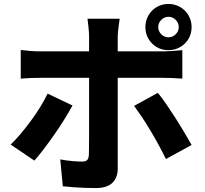

<svg xmlns="http://www.w3.org/2000/svg" viewBox="-20 -890 1040 972"><path d="M781 -753Q781 -732 796.5 -716.5Q812 -701 833 -701Q854 -701 869.5 -716.5Q885 -732 885 -753Q885 -774 869.5 -789.5Q854 -805 833 -805Q812 -805 796.5 -789.5Q781 -774 781 -753ZM716 -753Q716 -785 731.5 -812Q747 -839 773.5 -854.5Q800 -870 833 -870Q865 -870 892 -854.5Q919 -839 934.5 -812Q950 -785 950 -753Q950 -720 934.5 -693.5Q919 -667 892 -651.5Q865 -636 833 -636Q800 -636 773.5 -651.5Q747 -667 731.5 -693.5Q716 -720 716 -753ZM586 -795Q585 -788 582.5 -771Q580 -754 578 -735Q576 -716 576 -702Q576 -672 576 -635.5Q576 -599 576 -563Q576 -527 576 -496Q576 -476 576 -440.5Q576 -405 576 -360.5Q576 -316 576 -268.5Q576 -221 576 -176Q576 -131 576 -94.5Q576 -58 576 -36Q576 9 549 35.5Q522 62 466 62Q438 62 409 61Q380 60 352.5 58Q325 56 298 53L285 -83Q317 -77 346.5 -74.5Q376 -72 395 -72Q414 -72 421.5 -80Q429 -88 430 -107Q430 -115 430.5 -143.5Q431 -172 431 -211.5Q431 -251 431 -296Q431 -341 431 -382Q431 -423 431 -453.5Q431 -484 431 -496Q431 -514 431 -551Q431 -588 431 -630Q431 -672 431 -703Q431 -723 428 -752Q425 -781 423 -795ZM85 -637Q107 -634 134 -632Q161 -630 184 -630Q197 -630 233.5 -630Q270 -630 320 -630Q370 -630 428.5 -630Q487 -630 546 -630Q605 -630 656.5 -630Q708 -630 746 -630Q784 -630 800 -630Q822 -630 852.5 -632Q883 -634 903 -636V-492Q879 -494 850.5 -495Q822 -496 801 -496Q785 -496 747.5 -496Q710 -496 658.5 -496Q607 -496 548.5 -496Q490 -496 431.5 -496Q373 -496 322 -496Q271 -496 235 -496Q199 -496 184 -496Q162 -496 134 -495Q106 -494 85 -492ZM347 -356Q329 -323 304.5 -283.5Q280 -244 252.5 -205Q225 -166 199.5 -132.5Q174 -99 154 -77L34 -158Q59 -182 85 -213Q111 -244 136.5 -278.5Q162 -313 183.5 -348Q205 -383 221 -416ZM779 -420Q799 -396 822 -362.5Q845 -329 869 -291.5Q893 -254 914 -218.5Q935 -183 950 -156L820 -85Q804 -118 783.5 -155.5Q763 -193 741 -230Q719 -267 697.5 -299Q676 -331 659 -354Z"/></svg>

Font: Noto Sans JP Thin ExtraBold
Style: Regular
Weight: 800
Version: Version 2.004-H2;hotconv 1.0.118;makeotfexe 2.5.65603